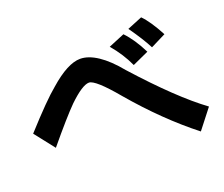

<svg xmlns="http://www.w3.org/2000/svg" viewBox="-109 -780 1138 976"><g transform="rotate(-20 460.0 -292.5)"><path d="M736 -455Q709 -508 655 -584L736 -617Q774 -579 818 -496ZM618 -402Q587 -470 535 -531L622 -567Q668 -519 706 -442ZM823 32Q661 -95 508 -275Q407 -396 373 -396Q337 -396 262 -324Q209 -271 102 -142L18 -249Q143 -387 203 -436Q304 -525 372 -525Q416 -525 466.5 -491.5Q517 -458 571 -392Q766 -175 905 -73Z"/></g></svg>

Font: LINE Seed Sans KR Bold
Style: Regular
Weight: 700
Designer: LINE BX Design & Sandoll Inc & Dalton Maag Ltd
Foundry: Sandoll Inc.
Version: Version 1.000